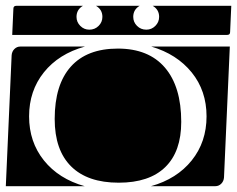

<svg xmlns="http://www.w3.org/2000/svg" viewBox="-20 -650 815 660"><path d="M0 -10 20 -460Q21 -473 29.5 -481.5Q38 -490 50 -490H272Q182 -465 131 -401.5Q80 -338 80 -250Q80 -162 131 -98.5Q182 -35 271 -10ZM499 -10Q588 -35 639 -98.5Q690 -162 690 -250Q690 -338 639 -401Q588 -464 500 -490H770L750 -40Q749 -27 740.5 -18.5Q732 -10 720 -10ZM168 -241Q168 -359 223.5 -421Q279 -483 385 -483Q491 -483 547 -417.5Q603 -352 603 -231Q603 -129 548 -75.5Q493 -22 388 -22Q281 -22 224.5 -78Q168 -134 168 -241ZM22 -530 26 -620Q26 -630 36 -630H265Q243 -617 243 -592Q243 -574 256 -561Q269 -548 287 -548Q306 -548 319 -561Q332 -574 332 -592Q332 -617 310 -630H460Q438 -617 438 -592Q438 -574 451 -561Q464 -548 483 -548Q501 -548 514 -561Q527 -574 527 -592Q527 -617 505 -630H775L771 -540Q771 -530 761 -530Z"/></svg>

Font: PrimecolorCV1
Style: Medium
Weight: 500
Designer: gluk
Foundry: gluk
Version: Version 0.672